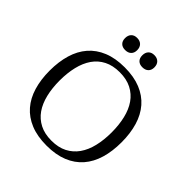

<svg xmlns="http://www.w3.org/2000/svg" viewBox="-243 -1096 1279 1279"><g transform="rotate(45 397.0 -456.5)"><path d="M58.6 -357.9Q58.6 -441.9 78.9 -510Q99.1 -578.1 140.9 -626.2Q182.6 -674.3 246.3 -700.4Q310.1 -726.6 397 -726.6Q483.9 -726.6 547.6 -700.7Q611.3 -674.8 653.1 -626.7Q694.8 -578.6 715.1 -510.5Q735.4 -442.4 735.4 -357.9Q735.4 -273.4 715.1 -205.3Q694.8 -137.2 653.1 -89.1Q611.3 -41 547.6 -15.1Q483.9 10.7 397 10.7Q310.1 10.7 246.3 -15.4Q182.6 -41.5 140.9 -89.6Q99.1 -137.7 78.9 -205.8Q58.6 -273.9 58.6 -357.9ZM152.3 -357.9Q152.3 -287.1 166.5 -227.8Q180.7 -168.5 210.4 -125.7Q240.2 -83 286.4 -59.3Q332.5 -35.6 397 -35.6Q461.4 -35.6 507.6 -59.3Q553.7 -83 583.7 -125.7Q613.8 -168.5 627.9 -227.8Q642.1 -287.1 642.1 -357.9Q642.1 -428.7 627.9 -488Q613.8 -547.4 584 -590.1Q554.2 -632.8 507.8 -656.5Q461.4 -680.2 397 -680.2Q332.5 -680.2 286.1 -656.5Q239.7 -632.8 210.2 -590.1Q180.7 -547.4 166.5 -488Q152.3 -428.7 152.3 -357.9ZM260.7 -865.7Q260.7 -892.6 275.6 -908.2Q290.5 -923.8 316.9 -923.8Q344.2 -923.8 359.6 -908.2Q375 -892.6 375 -865.7Q375 -839.4 359.6 -824.5Q344.2 -809.6 316.9 -809.6Q290.5 -809.6 275.6 -824.5Q260.7 -839.4 260.7 -865.7ZM422.9 -865.7Q422.9 -892.6 437.7 -908.2Q452.6 -923.8 479 -923.8Q506.3 -923.8 521.7 -908.2Q537.1 -892.6 537.1 -865.7Q537.1 -839.4 521.7 -824.5Q506.3 -809.6 479 -809.6Q452.6 -809.6 437.7 -824.5Q422.9 -839.4 422.9 -865.7Z"/></g></svg>

Font: Arian AMU Serif
Style: Regular
Weight: 400
Designer: Ruben Hakobyan (Tarumian)
Foundry: Ruben Hakobyan (Tarumian)
Version: Version 1.002